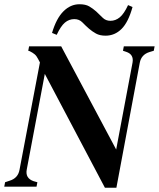

<svg xmlns="http://www.w3.org/2000/svg" viewBox="-24 -879 748 904"><path d="M470 5 187 -531 102 -81Q94 -40 134 -26L152 -21L148 0H-4L0 -21L21 -28Q61 -40 68 -80L164 -585L155 -602Q148 -616 139 -623.5Q130 -631 116 -638L109 -640L113 -661H264L523 -175L600 -584Q607 -623 570 -635L555 -640L559 -661H704L700 -640L680 -634Q641 -622 634 -583L524 5ZM221 -724Q241 -792 274.5 -825.5Q308 -859 350 -859Q379 -859 396 -849Q413 -839 429 -825Q445 -810 459.5 -795.5Q474 -781 496 -781Q520 -781 540 -797.5Q560 -814 579 -855L600 -846Q580 -774 548 -742.5Q516 -711 473 -711Q446 -711 428 -721Q410 -731 395 -744Q379 -758 364 -773.5Q349 -789 326 -789Q301 -789 281.5 -772.5Q262 -756 243 -715Z"/></svg>

Font: DeepMind Serif Text
Style: Italic
Weight: 400
Italic angle: -12°
Designer: Frank Grießhammer / Modifications: Colophon Foundry
Foundry: Colophon Foundry
Version: Version 5.003; ttfautohint (v1.8.2)